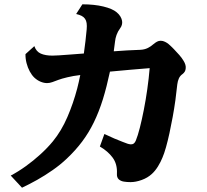

<svg xmlns="http://www.w3.org/2000/svg" viewBox="-20 -832 960 890"><path d="M361.8 -812Q417 -812 459.2 -801.8Q501.5 -791.5 521 -774.9Q532.2 -765.6 538.3 -755.1Q544.4 -744.6 545.9 -734.9Q547.4 -725.6 544.9 -716.8Q542.5 -708 537.1 -701.2Q525.9 -686 520.3 -670.2Q514.6 -654.3 513.2 -639.2Q510.7 -617.7 507.3 -594.2Q538.6 -596.7 569.8 -598.4Q601.1 -600.1 630.9 -601.1Q649.4 -602.1 663.8 -608.9Q678.2 -615.7 690.9 -627Q700.2 -634.8 708 -638.9Q715.8 -643.1 725.1 -643.1Q734.9 -643.1 744.9 -638.2Q754.9 -633.3 761.2 -627.9Q772.5 -618.2 785.6 -604.7Q798.8 -591.3 811.3 -576.9Q823.7 -562.5 831.1 -549.8Q836.9 -540.5 839.4 -531.5Q841.8 -522.5 840.8 -515.1Q840.3 -506.8 836.7 -500.5Q833 -494.1 826.2 -488.8Q814.9 -481 809.3 -468.8Q803.7 -456.5 801.8 -440.9Q798.3 -406.2 793 -367.4Q787.6 -328.6 780.5 -289.8Q773.4 -251 765.6 -215.1Q757.8 -179.2 749.5 -149.7Q741.2 -120.1 732.9 -101.1Q725.1 -81.5 712.2 -60.5Q699.2 -39.6 684.1 -25.9Q664.6 -7.8 637 2.2Q609.4 12.2 585 12.2Q568.4 12.2 553.7 9.8Q539.1 7.3 530 -1.2Q521 -9.8 522 -26.9Q524.4 -71.3 502.2 -101.3Q480 -131.3 442.9 -152.8L463.9 -210.9Q488.3 -199.2 510 -189.9Q531.7 -180.7 547.9 -174.6Q564 -168.5 570.8 -166Q585.9 -161.1 595 -164.1Q604 -167 609.9 -181.2Q618.7 -202.6 628.2 -239.7Q637.7 -276.9 646.7 -323Q655.8 -369.1 662.8 -418.9Q669.9 -468.8 673.8 -516.1Q628.9 -512.7 582.5 -508.5Q536.1 -504.4 489.7 -500Q482.4 -466.3 474.1 -433.3Q465.8 -400.4 457 -372.1Q438.5 -313 415 -264.9Q391.6 -216.8 360.8 -175.8Q330.1 -134.8 289.1 -96.2Q259.8 -68.4 224.1 -43.5Q188.5 -18.6 151.9 2Q115.2 22.5 82 38.1L29.8 -18.1Q64 -36.1 99.4 -61.5Q134.8 -86.9 167.2 -116.5Q199.7 -146 225.1 -176.8Q264.6 -225.1 292.2 -289.1Q319.8 -353 337.9 -421.9Q341.8 -436.5 345.2 -452.1Q348.6 -467.8 352.1 -484.4L350.1 -483.9Q320.3 -480.5 292.7 -473.9Q265.1 -467.3 251 -461.9Q235.4 -456.1 222.7 -451.4Q210 -446.8 198.2 -446.8Q184.1 -446.8 168.5 -453.1Q152.8 -459.5 139.2 -472.2Q127.4 -483.4 117.9 -501Q108.4 -518.6 103 -539.6Q97.7 -560.5 98.1 -581.1L139.2 -618.2Q147.9 -592.8 169.2 -583.5Q190.4 -574.2 223.1 -574.2Q231.9 -574.2 253.2 -575.4Q274.4 -576.7 304.4 -579.1Q334.5 -581.5 368.7 -584Q373 -613.3 376.2 -641.8Q379.4 -670.4 381.8 -695.8Q383.3 -712.4 381.6 -724.6Q379.9 -736.8 374 -745.1Q368.2 -753.4 358.2 -758.5Q348.1 -763.7 333 -767.1Z"/></svg>

Font: BIZ UDPMincho
Style: Bold
Weight: 700
Designer: TypeBank Co., Ltd.
Foundry: Morisawa Inc.
Version: Version 1.06